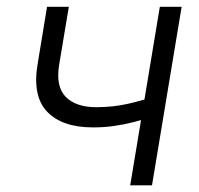

<svg xmlns="http://www.w3.org/2000/svg" viewBox="-20 -556 597 576"><path d="M259.3 -173.8Q166.5 -173.8 121.6 -220.7Q76.7 -267.6 92.8 -363.3L121.1 -535.6H186.5L157.7 -363.3Q146.5 -296.4 177.2 -265.4Q208 -234.4 268.6 -234.4Q318.4 -234.4 363.8 -244.6Q409.2 -254.9 457 -271L446.3 -209.5Q412.1 -197.8 381.6 -189.9Q351.1 -182.1 321.5 -178Q292 -173.8 259.3 -173.8ZM370.6 0 459.5 -535.6H524.9L436 0Z"/></svg>

Font: Inter 20pt Light
Style: Italic
Weight: 300
Italic angle: -9.3988°
Version: Version 4.001;git-66647c0bb